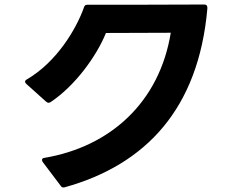

<svg xmlns="http://www.w3.org/2000/svg" viewBox="-20 -774 1040 850"><path d="M267 55C626 -45 859 -293 898 -736C899 -748 894 -754 885 -754L576 -753H367C359 -753 354 -750 352 -742C318 -646 231 -499 98 -422C93 -419 91 -416 91 -412C91 -409 93 -406 96 -403L184 -324C188 -321 191 -319 195 -319C198 -319 201 -320 204 -322C311 -393 407 -524 449 -628L736 -629C686 -321 468 -124 176 -75C169 -74 166 -71 166 -66C166 -63 167 -61 169 -57L249 49C252 54 256 56 262 56C263 56 265 56 267 55Z"/></svg>

Font: LINE Seed JP_OTF Bold
Style: Regular
Weight: 700
Designer: LINE & Fontrix & Fontworks
Version: Version 1.009